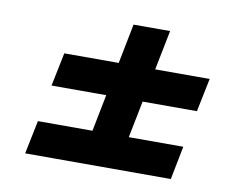

<svg xmlns="http://www.w3.org/2000/svg" viewBox="-61 -681 823 662"><g transform="rotate(10 350.0 -350.0)"><path d="M484 -601 392 -140H265L356 -601ZM138 -462H647L623 -345H114ZM89 -216H598L575 -99H65Z"/></g></svg>

Font: Albert Sans
Style: Bold Italic
Weight: 700
Italic angle: -11.25°
Designer: Andreas Rasmussen
Foundry: a.Foundry
Version: Version 1.025